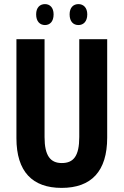

<svg xmlns="http://www.w3.org/2000/svg" viewBox="-20 -905 602 935"><path d="M156 -835C156 -800 175 -783 199 -783C223 -783 241 -800 241 -835C241 -868 223 -885 199 -885C175 -885 156 -869 156 -835ZM319 -835C319 -800 337 -783 362 -783C386 -783 405 -800 405 -835C405 -868 386 -885 362 -885C338 -885 319 -869 319 -835ZM502 -235V-714H366V-238C366 -145 338 -111 281 -111C226 -111 197 -146 197 -237V-714H60V-232C60 -69 138 10 280 10C425 10 502 -71 502 -235Z"/></svg>

Font: Noto Sans Armenian ExtraCondensed
Style: Regular
Weight: 400
Width: 2
Designer: Monotype Design Team
Foundry: Monotype Imaging Inc.
Version: Version 2.008